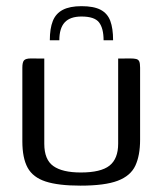

<svg xmlns="http://www.w3.org/2000/svg" viewBox="-20 -585 516 610"><path d="M238.9 -565.4Q277.9 -565.4 299.7 -553.9Q321.5 -542.4 330.4 -518.7Q339.3 -495 339.3 -457H309.1Q309.1 -495 294.7 -513.8Q280.4 -532.5 238.9 -532.5Q202.7 -532.5 185.6 -513.9Q168.5 -495.3 168.5 -457H138.3Q138.3 -494.5 147.8 -518.3Q157.3 -542.2 179.6 -553.8Q202 -565.4 238.9 -565.4ZM120.7 -399V-128.2Q120.7 -77.7 149.5 -57.4Q178.3 -37 236.7 -37Q300.3 -37 327.8 -58.7Q355.4 -80.5 355.4 -128.5V-399Q356.4 -399 361.9 -399Q367.4 -399 373.8 -399.1Q380.2 -399.3 386.1 -399.3Q392 -399.3 393.8 -399.3Q406.2 -399.3 413 -397.5Q419.7 -395.7 422.4 -389.8Q425.1 -383.8 425.1 -369.9V-141Q425.1 -91.1 410 -58.7Q394.8 -26.2 353.9 -10.7Q313 4.8 235.7 4.8Q165.6 4.8 125.1 -8.3Q84.6 -21.5 67.8 -52.2Q51 -83 51 -136.2V-369.9Q51 -387.1 56.3 -393.2Q61.7 -399.3 78.5 -399.3Q89.5 -399.3 99.6 -399.1Q109.7 -399 120.7 -399Z"/></svg>

Font: Genos Thin
Style: Regular
Weight: 100
Designer: Robert E. Leuschke
Foundry: Robert E. Leuschke
Version: Version 1.010